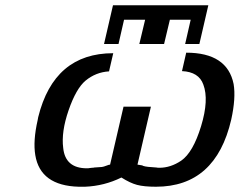

<svg xmlns="http://www.w3.org/2000/svg" viewBox="-20 -690 923 729"><path d="M375 -523 409 -670H771L737 -523H683L704 -615H625L603 -523H509L531 -615H451L430 -523ZM123 -234 125 -245Q185 -488 410 -488L394 -419Q344 -416 305 -384Q269 -354 240.5 -271.5Q212 -189 220 -128Q228 -51 310 -51Q317 -51 321 -52Q322 -52 325 -52.5Q328 -53 330 -53Q335 -53 338 -54L367 -56Q374 -57 384 -61Q394 -65 398 -65L449 -285H553L502 -65Q504 -65 511 -63.5Q518 -62 520 -62L524 -60Q535 -56 574 -54Q578 -53 585 -53Q628 -53 668 -80Q713 -111 743.5 -211Q774 -311 752 -369Q735 -417 671 -420L687 -490Q843 -490 867 -371Q876 -318 858 -236Q799 19 572 19Q527 19 500.5 12Q474 5 441 -16Q376 16 303 19H279Q133 15 114 -101Q105 -155 123 -234Z"/></svg>

Font: Coval
Style: Medium Italic
Weight: 500
Foundry: Context Ltd
Version: Version 001.000